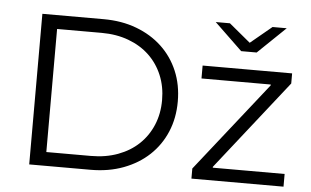

<svg xmlns="http://www.w3.org/2000/svg" viewBox="-51 -811 1439 889"><g transform="rotate(5 668.5 -366.0)"><path d="M114 -700H399Q483 -700 552 -674Q621 -648 670.5 -601.5Q720 -555 747 -491Q774 -427 774 -350Q774 -273 747 -209Q720 -145 670.5 -98.5Q621 -52 552 -26Q483 0 399 0H114ZM395 -64Q464 -64 520.5 -85Q577 -106 617 -144Q657 -182 679 -234.5Q701 -287 701 -350Q701 -413 679 -465.5Q657 -518 617 -556Q577 -594 520.5 -615Q464 -636 395 -636H188V-64ZM1296 -59V0H868V-47L1196 -462V-466H874V-526H1290V-479L962 -63V-59ZM1247 -732 1118 -608H1046L917 -732H983L1082 -650L1181 -732Z"/></g></svg>

Font: CMG Sans
Style: Regular
Weight: 400
Designer: Julieta Ulanovsky
Foundry: Julieta Ulanovsky
Version: Version 7.200